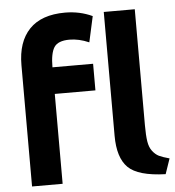

<svg xmlns="http://www.w3.org/2000/svg" viewBox="-56 -845 834 913"><g transform="rotate(-5 361.5 -388.0)"><path d="M288 -793Q358 -793 418 -765L391 -642Q343 -663 298 -663Q243 -663 224.5 -634.5Q206 -606 206 -539H400V-412H206V17H60V-562Q60 -673 117.5 -733Q175 -793 288 -793ZM723 -59 698 14Q567 10 519.5 -37Q472 -84 472 -189V-780H620V-227Q620 -178 624.5 -149Q629 -120 643 -102Q657 -84 673.5 -76Q690 -68 723 -59Z"/></g></svg>

Font: Repo
Style: Bold
Weight: 700
Designer: Stefan Peev
Foundry: Context Ltd
Version: Version 001.000